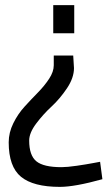

<svg xmlns="http://www.w3.org/2000/svg" viewBox="-20 -519 426 750"><path d="M14 37Q14 -1 32 -37.5Q50 -74 76 -102.5Q102 -131 128 -157.5Q154 -184 172 -211.5Q190 -239 190 -264V-302H266Q269 -261 269 -253Q269 -215 241.5 -174Q214 -133 181.5 -103Q149 -73 121.5 -36.5Q94 0 94 30Q94 88 122 111Q150 134 220 134Q242 134 280 128.5Q318 123 344 118L371 113L380 181Q272 211 214 211Q110 211 62 171.5Q14 132 14 37ZM270 -499V-389H188V-499Z"/></svg>

Font: TypoPRO Titillium Maps
Style: 400 wt
Weight: 400
Designer: Campivisivi
Foundry: Accademia di Belle Arti di Urbino and students of MA course of Visual design
Version: Version 001.001